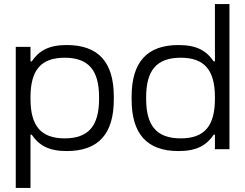

<svg xmlns="http://www.w3.org/2000/svg" viewBox="-20 -729 1196 938"><path d="M536 -243V-257C536 -424 462 -509 306 -509C218 -509 170 -481 135 -429H129V-500H57V189H129V-71H135C170 -19 218 9 306 9C462 9 536 -76 536 -243ZM129 -246V-254C129 -385 179 -447 296 -447C413 -447 464 -385 464 -254V-246C464 -115 413 -53 296 -53C179 -53 129 -115 129 -246Z M623 -257V-243C623 -76 697 9 852 9C941 9 989 -19 1024 -71H1030V0H1101V-709H1030V-429H1024C989 -481 941 -509 852 -509C697 -509 623 -424 623 -257ZM694 -246V-254C694 -385 745 -447 863 -447C980 -447 1030 -385 1030 -254V-246C1030 -115 980 -53 863 -53C745 -53 694 -115 694 -246Z"/></svg>

Font: LT Wave Alt Light
Style: Regular
Weight: 300
Designer: Daniel Lyons
Version: Version 2.5 (Glyphs App)